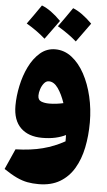

<svg xmlns="http://www.w3.org/2000/svg" viewBox="-68 -834 652 1171"><g transform="rotate(5 258.0 -248.5)"><path d="M213.9 294.9Q177.2 294.9 145.5 289.1Q113.8 283.2 79.3 267.1Q44.9 251 0 220.7L55.7 95.7Q150.9 92.8 221.7 74.2Q292.5 55.7 355.5 20.5Q355.5 11.2 355.5 1.7Q355.5 -7.8 355 -18.1Q328.1 -4.4 292 3.7Q255.9 11.7 210.9 11.7Q127 11.7 79.6 -34.4Q32.2 -80.6 32.2 -169.4Q32.2 -228 45.7 -291.7Q59.1 -355.5 85.9 -410.2Q112.8 -464.8 152.6 -499Q192.4 -533.2 245.1 -533.2Q300.3 -533.2 345.9 -497.8Q391.6 -462.4 424.6 -401.9Q457.5 -341.3 475.3 -265.1Q493.2 -189 493.2 -106.9Q493.2 -25.4 478.3 47.4Q463.4 120.1 430.4 175.8Q397.5 231.4 344 263.2Q290.5 294.9 213.9 294.9ZM322.3 -210.4Q304.2 -264.2 279.1 -299.8Q253.9 -335.4 222.7 -335.4Q206.1 -335.4 193.4 -320.1Q180.7 -304.7 173.6 -283.2Q166.5 -261.7 166.5 -243.7Q166.5 -216.3 187 -208.3Q207.5 -200.2 235.8 -200.2Q257.8 -200.2 280.8 -203.1Q303.7 -206.1 322.3 -210.4ZM57.1 -674.8Q89.8 -719.2 140.1 -792.5Q195.3 -771.5 257.8 -708Q236.3 -678.2 215.3 -649.4Q194.3 -620.6 173.3 -591.8Q120.6 -638.2 57.1 -674.8ZM248 -674.8Q284.2 -724.1 331.1 -792.5Q385.7 -771 448.7 -708Q422.4 -670.9 364.7 -591.8Q318.4 -632.8 248 -674.8Z"/></g></svg>

Font: Pinar DS1 Black
Style: Regular
Weight: 900
Designer: Amin Abedi
Version: Version 3.000